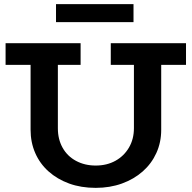

<svg xmlns="http://www.w3.org/2000/svg" viewBox="-20 -895 927 929"><path d="M443 14Q372 14 314.5 -7Q257 -28 215 -65.5Q173 -103 150.5 -154.5Q128 -206 128 -267V-630H260V-274Q260 -221 283 -180Q306 -139 348 -116.5Q390 -94 443 -94Q497 -94 538.5 -117Q580 -140 604 -181Q628 -222 628 -275V-630H760V-267Q760 -206 736.5 -154.5Q713 -103 670.5 -65.5Q628 -28 570 -7Q512 14 443 14ZM7 -581V-686H370V-581ZM516 -581V-686H880V-581ZM626 -875V-788H251V-875Z"/></svg>

Font: BioRhyme
Style: Bold
Weight: 700
Designer: Aoife Mooney
Foundry: Aoife Mooney Type
Version: Version 1.600;gftools[0.9.33]